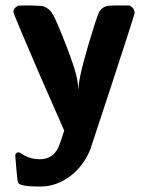

<svg xmlns="http://www.w3.org/2000/svg" viewBox="-20 -478 540 703"><path d="M454 -458Q473 -448 473 -430Q473 -426 394 -184L311 68Q291 119 252 154.5Q213 190 165 201Q149 205 123 205Q51 205 46 190Q44 187 40 142Q36 97 36 92Q36 90 36 88L37 87Q44 74 58 84Q88 105 126 105Q165 105 186 75Q195 63 206 28L215 0L122 -212Q29 -427 29 -435Q29 -448 46 -457Q49 -458 91 -458Q133 -457 138 -455Q159 -448 170 -431Q186 -407 229 -294Q266 -197 266 -158Q266 -152 266 -151Q267 -151 268 -163Q272 -216 326 -387Q339 -426 342 -432Q352 -452 376 -457Q380 -458 418 -458Z"/></svg>

Font: MathJax_SansSerif
Style: Bold
Weight: 700
Version: Version 1.1